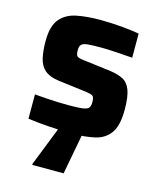

<svg xmlns="http://www.w3.org/2000/svg" viewBox="-108 -595 715 862"><g transform="rotate(15 250.0 -164.0)"><path d="M260 8Q211 8 153.5 4Q96 0 54 -6V-119Q75 -117 103.5 -115Q132 -113 161 -112Q190 -111 213 -111Q260 -111 280.5 -114.5Q301 -118 306.5 -127Q312 -136 312 -152Q312 -175 303.5 -181Q295 -187 259 -191L140 -206Q97 -212 75 -231.5Q53 -251 45.5 -284.5Q38 -318 38 -363Q38 -433 66 -466Q94 -499 142 -508.5Q190 -518 251 -518Q299 -518 350.5 -513.5Q402 -509 433 -503V-391Q395 -394 353.5 -396.5Q312 -399 286 -399Q246 -399 225 -397Q204 -395 196 -387Q188 -379 188 -361Q188 -339 195 -332.5Q202 -326 234 -323L354 -308Q388 -303 412 -291.5Q436 -280 448.5 -249Q461 -218 461 -156Q461 -82 435.5 -47Q410 -12 364.5 -2Q319 8 260 8ZM124 190V185L204 -18H308V-13L270 190Z"/></g></svg>

Font: Saira
Style: Bold
Weight: 700
Designer: Hector Gatti with collaboration of the Omnibus-Type team
Foundry: Omnibus-Type
Version: Version 1.100; ttfautohint (v1.8.3)